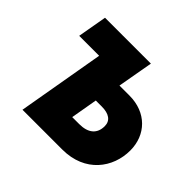

<svg xmlns="http://www.w3.org/2000/svg" viewBox="-164 -894 1089 1089"><g transform="rotate(45 380.0 -350.0)"><path d="M72 -524H232L141 0H460C643 0 737 -131 737 -269C737 -394 649 -486 513 -486H433L471 -700H103ZM370 -170 398 -331H446C504 -331 537 -308 537 -264C537 -204 499 -170 426 -170Z"/></g></svg>

Font: Fixel Display Black
Style: Italic
Weight: 900
Italic angle: -10°
Designer: AlfaBravo + MacPaw
Foundry: Kyrylo Tkachov, Marchela Mozhyna, Serhii Makarenko, Maria Weinstein, Zakhar Kryvoshyya
Version: Version 1.210;Glyphs 3.2 (3217)